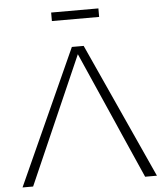

<svg xmlns="http://www.w3.org/2000/svg" viewBox="-59 -936 847 988"><g transform="rotate(-5 364.5 -442.0)"><path d="M527.8 -278.3 360.4 -658.2 71.8 0H17.1L333 -698.2H394L711.4 0H650.4L546.9 -234.4ZM486.3 -883.8V-839.8H242.2V-883.8Z"/></g></svg>

Font: Voltera Light
Style: Light
Weight: 300
Designer: Bernd Montag
Version: Version 1.301